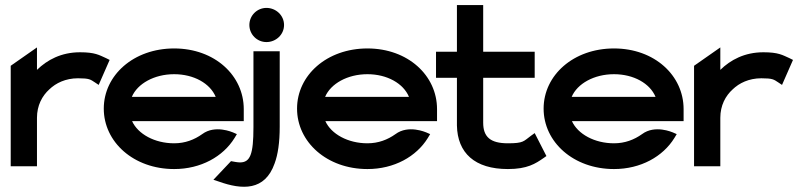

<svg xmlns="http://www.w3.org/2000/svg" viewBox="-20 -652 3137 753"><path d="M22 0H125V-190C125 -238 145 -276 174 -302C199 -326 237 -345 286 -345C331 -345 335 -340 352 -329L367 -319L410 -417L396 -424C369 -436 353 -447 294 -447C220 -447 165 -417 125 -378V-466L22 -394Z M387 -226C387 -95 504 11 663 11C768 11 855 -38 900 -111L909 -126L893 -133C892 -133 824 -164 773 -126C742 -104 706 -90 663 -90C587 -90 521 -126 498 -177H936V-224C936 -356 822 -462 663 -462C504 -462 387 -357 387 -226ZM497 -272C519 -324 585 -361 663 -361C740 -361 804 -325 826 -272Z M817 53 838 60C930 93 1019 97 1057 -11C1070 -46 1077 -93 1077 -155V-451H974V-153C974 -46 961 -15 921 -15C912 -15 896 -18 886 -20ZM958 -554C958 -517 988 -487 1025 -487C1062 -487 1094 -516 1094 -554C1094 -592 1062 -621 1025 -621C988 -621 958 -591 958 -554Z M1145 -226C1145 -95 1262 11 1421 11C1526 11 1613 -38 1658 -111L1667 -126L1651 -133C1650 -133 1582 -164 1531 -126C1500 -104 1464 -90 1421 -90C1345 -90 1279 -126 1256 -177H1694V-224C1694 -356 1580 -462 1421 -462C1262 -462 1145 -357 1145 -226ZM1255 -272C1277 -324 1343 -361 1421 -361C1498 -361 1562 -325 1584 -272Z M1690 -347H1772V-160C1774 -52 1842 11 1972 11C2048 11 2080 -10 2113 -33L2123 -40L2077 -130L2063 -120C2033 -98 2034 -90 1972 -90C1903 -90 1875 -115 1875 -171V-347H2077V-449H1875V-632H1772V-449H1690Z M2112 -226C2112 -95 2229 11 2388 11C2493 11 2580 -38 2625 -111L2634 -126L2618 -133C2617 -133 2549 -164 2498 -126C2467 -104 2431 -90 2388 -90C2312 -90 2246 -126 2223 -177H2661V-224C2661 -356 2547 -462 2388 -462C2229 -462 2112 -357 2112 -226ZM2222 -272C2244 -324 2310 -361 2388 -361C2465 -361 2529 -325 2551 -272Z M2702 0H2805V-190C2805 -238 2825 -276 2854 -302C2879 -326 2917 -345 2966 -345C3011 -345 3015 -340 3032 -329L3047 -319L3090 -417L3076 -424C3049 -436 3033 -447 2974 -447C2900 -447 2845 -417 2805 -378V-466L2702 -394Z"/></svg>

Font: Charger Sport
Style: BlkExt
Weight: 900
Designer: Jasper
Foundry: Cannot Into Space Fonts
Version: Version 1.1